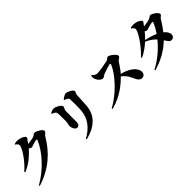

<svg xmlns="http://www.w3.org/2000/svg" viewBox="246 -2120 3508 3508"><g transform="rotate(-45 2000.0 -366.5)"><path d="M326 -784C357 -765 379 -738 379 -718C379 -650 256 -456 92 -312L103 -295C238 -348 362 -450 454 -558C473 -543 490 -532 501 -532C523 -532 537 -538 558 -546C583 -556 639 -572 660 -572C673 -572 679 -566 673 -551C587 -336 356 -86 104 52L115 69C465 -44 672 -245 825 -503C844 -535 886 -547 886 -580C886 -628 764 -688 732 -688C707 -688 684 -660 660 -650C636 -640 542 -625 504 -622C518 -640 531 -659 542 -677C559 -704 572 -706 572 -729C572 -759 483 -807 402 -807C365 -807 347 -802 327 -795Z M1753 -372C1757 -432 1763 -574 1767 -631C1769 -661 1791 -674 1791 -702C1791 -737 1690 -793 1646 -793C1616 -793 1568 -763 1538 -738L1539 -723C1560 -715 1582 -707 1599 -696C1618 -684 1620 -675 1622 -648C1625 -597 1627 -437 1620 -370C1603 -176 1500 -46 1313 58L1322 74C1580 11 1738 -129 1753 -372ZM1257 -678C1271 -668 1277 -659 1280 -641C1286 -598 1286 -488 1286 -437C1286 -375 1269 -352 1269 -327C1269 -257 1309 -198 1348 -198C1390 -198 1414 -225 1414 -285C1414 -367 1413 -520 1416 -564C1418 -607 1444 -624 1444 -654C1444 -696 1336 -753 1288 -753C1257 -753 1224 -738 1197 -724V-709C1220 -700 1243 -688 1257 -678Z M2198 -690C2195 -663 2195 -636 2202 -611C2214 -569 2265 -502 2317 -502C2348 -502 2363 -529 2397 -542C2445 -561 2567 -601 2591 -601C2602 -601 2608 -596 2602 -580C2527 -389 2276 -124 2040 -2L2050 16C2319 -57 2481 -206 2573 -298C2665 -232 2694 -154 2730 -78C2754 -29 2785 0 2831 0C2879 0 2908 -43 2908 -79C2908 -202 2769 -291 2606 -332C2665 -399 2712 -480 2747 -528C2758 -543 2813 -562 2813 -595C2813 -633 2709 -723 2660 -723C2636 -723 2616 -688 2589 -682C2545 -672 2381 -640 2304 -640C2270 -640 2238 -665 2212 -696Z M3357 -454C3397 -493 3433 -534 3466 -574C3481 -562 3494 -554 3504 -554C3526 -554 3540 -560 3561 -568C3586 -578 3655 -595 3676 -595C3689 -595 3695 -589 3689 -574C3665 -513 3629 -449 3584 -384C3506 -420 3414 -443 3357 -454ZM3326 -784C3357 -765 3379 -738 3379 -718C3379 -650 3230 -422 3077 -282L3088 -266C3179 -306 3262 -367 3335 -434C3404 -400 3464 -370 3523 -303C3411 -165 3260 -35 3091 51L3100 69C3313 6 3468 -87 3595 -210C3644 -139 3656 -110 3705 -112C3745 -113 3775 -144 3773 -189C3770 -241 3738 -283 3692 -319C3743 -382 3789 -451 3833 -526C3847 -550 3892 -565 3892 -594C3892 -642 3780 -711 3748 -711C3723 -711 3700 -683 3676 -673C3654 -664 3566 -650 3520 -645C3528 -656 3535 -666 3542 -677C3560 -704 3572 -706 3572 -729C3572 -759 3483 -807 3402 -807C3365 -807 3347 -802 3327 -795Z"/></g></svg>

Font: Noto Serif CJK JP Black
Style: Regular
Weight: 900
Designer: Ryoko NISHIZUKA 西塚涼子 (kana & ideographs); Frank Grießhammer (Latin, Greek & Cyrillic); Wenlong ZHANG 张文龙 (bopomofo); San
Foundry: Adobe Systems Incorporated
Version: Version 1.001;PS 1.001;hotconv 16.6.54;makeotf.lib2.5.65590